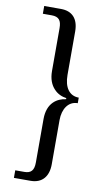

<svg xmlns="http://www.w3.org/2000/svg" viewBox="-101 -746 551 1023"><g transform="rotate(10 174.0 -235.0)"><path d="M238 -595C238 -664 203 -700 143 -700H52V-658H100C139 -658 153 -639 153 -598V-366C153 -323 166 -292 186 -271C205 -250 230 -240 253 -237V-231C229 -228 205 -219 186 -200C166 -180 153 -150 153 -106V129C153 172 137 189 101 189H52V230H142C206 230 238 188 238 124V-116C238 -175 267 -221 318 -221V-251C267 -251 238 -292 238 -360Z"/></g></svg>

Font: PT Serif
Style: Regular
Weight: 400
Designer: A.Korolkova, O.Umpeleva, V.Yefimov
Foundry: ParaType Ltd
Version: Version 1.000;PS 001.000;hotconv 1.0.88;makeotf.lib2.5.64775